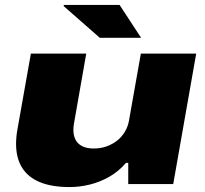

<svg xmlns="http://www.w3.org/2000/svg" viewBox="-20 -745 828 777"><path d="M262 12Q189 12 141 -8Q93 -28 69 -67Q45 -106 45 -163Q45 -177 46.5 -192.5Q48 -208 51 -224L105 -528H329L279 -243Q278 -237 277.5 -231Q277 -225 277 -219Q277 -197 285.5 -180Q294 -163 312.5 -153.5Q331 -144 360 -144Q387 -144 411 -152.5Q435 -161 454 -176Q473 -191 485.5 -212Q498 -233 502 -257L550 -528H774L681 0H499V-86H490Q460 -51 422 -29.5Q384 -8 343 2Q302 12 262 12ZM384 -592 238 -720V-725H464L551 -592Z"/></svg>

Font: Archivo Expanded Black
Style: Italic
Weight: 900
Width: 7
Italic angle: -10°
Designer: Hector Gatti
Foundry: Omnibus-Type
Version: Version 2.001